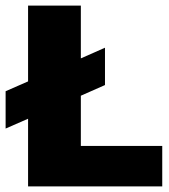

<svg xmlns="http://www.w3.org/2000/svg" viewBox="-55 -664 603 684"><path d="M523 -144V0H45V-241L-35 -206V-339L45 -374V-644H233V-456L319 -494V-361L233 -323V-144Z"/></svg>

Font: Kanit Bold
Style: Regular
Weight: 700
Designer: Katatrad Team
Foundry: CadsonDemak
Version: Version 1.000